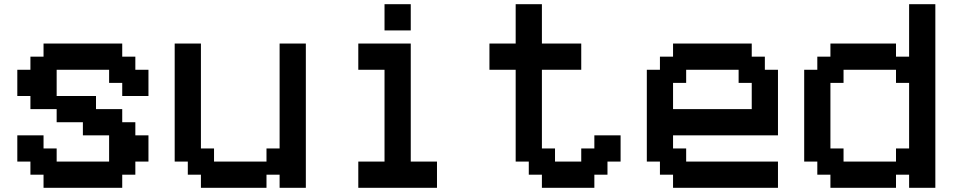

<svg xmlns="http://www.w3.org/2000/svg" viewBox="-20 -1020 4540 915"><path d="M187.5 -125V-187.5H125V-250H62.5V-375H187.5V-312.5H250V-250H500V-375H375V-437.5H250V-500H125V-562.5H62.5V-687.5H125V-750H187.5V-812.5H562.5V-750H625V-687.5H687.5V-562.5H562.5V-625H500V-687.5H250V-562.5H437.5V-500H562.5V-437.5H625V-375H687.5V-250H625V-187.5H562.5V-125Z M937.5 -125V-187.5H875V-250H812.5V-812.5H937.5V-312.5H1000V-250H1250V-312.5H1312.5V-812.5H1437.5V-125H1312.5V-187.5H1250V-125Z M1687.5 -125V-250H1812.5V-687.5H1687.5V-812.5H1937.5V-250H2062.5V-125ZM1812.5 -875V-1000H1937.5V-875Z M2562.5 -125V-187.5H2500V-250H2437.5V-687.5H2312.5V-812.5H2437.5V-1000H2562.5V-812.5H2750V-687.5H2562.5V-312.5H2625V-250H2750V-312.5H2812.5V-375H2937.5V-250H2875V-187.5H2812.5V-125Z M3562.5 -500V-625H3500V-687.5H3250V-625H3187.5V-500ZM3187.5 -125V-187.5H3125V-250H3062.5V-687.5H3125V-750H3187.5V-812.5H3562.5V-750H3625V-687.5H3687.5V-375H3187.5V-312.5H3250V-250H3687.5V-125Z M4250 -250V-312.5H4312.5V-625H4250V-687.5H4000V-625H3937.5V-312.5H4000V-250ZM3937.5 -125V-187.5H3875V-250H3812.5V-687.5H3875V-750H3937.5V-812.5H4250V-750H4312.5V-1000H4437.5V-125H4312.5V-187.5H4250V-125Z"/></svg>

Font: Better VCR
Style: Regular
Weight: 400
Designer: artdzyk
Foundry: https://fontstruct.com
Version: Version 1.0